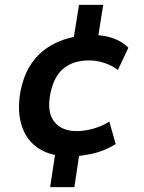

<svg xmlns="http://www.w3.org/2000/svg" viewBox="-20 -650 589 785"><path d="M185 115 209 -44 225 -13Q163 -21 122 -55Q81 -89 65.5 -147.5Q50 -206 65 -283Q77 -338 99.5 -376Q122 -414 153 -439.5Q184 -465 221 -480.5Q258 -496 301 -502L278 -473L303 -630H402L378 -479L359 -507Q406 -507 444 -493Q482 -479 505 -455L462 -364Q437 -383 405.5 -393Q374 -403 344 -403Q315 -403 290 -396Q265 -389 244 -373.5Q223 -358 208.5 -332Q194 -306 186 -268Q171 -193 201 -153.5Q231 -114 294 -114Q326 -114 361.5 -124Q397 -134 427 -153L453 -61Q429 -46 402.5 -35.5Q376 -25 347 -19.5Q318 -14 284 -10L307 -38L284 115Z"/></svg>

Font: Nunito Sans 7pt SemiCondensed
Style: Bold Italic
Weight: 700
Width: 4
Italic angle: -9°
Designer: Vernon Adams
Foundry: Vernon Adams
Version: Version 3.101;gftools[0.9.27]